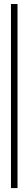

<svg xmlns="http://www.w3.org/2000/svg" viewBox="-20 -770 140 954"><path d="M34.5 164.5V-750H67V164.5Z"/></svg>

Font: Imbue 10pt Light
Style: Regular
Weight: 300
Designer: Tyler Finck
Foundry: Etcetera Type Company
Version: Version 1.102; ttfautohint (v1.8.3)